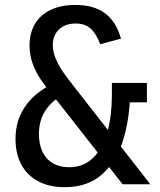

<svg xmlns="http://www.w3.org/2000/svg" viewBox="-20 -762 660 794"><path d="M442.7 -419H587.5V-338.7H489.8L518.8 -382.3Q516.3 -270.5 489.1 -182.3Q461.8 -94.2 402.3 -41.1Q342.8 12 247.7 12Q182.8 12 137.1 -12.8Q91.3 -37.5 67.8 -82.3Q44.2 -127.2 44.2 -186.8Q44.2 -248.3 68.8 -295.8Q93.3 -343.3 135.7 -376.7Q178 -410 234.2 -432.8L263.5 -382.2Q205.7 -356.2 173.3 -312.9Q141 -269.7 141 -207.2Q141 -166 155.3 -135.2Q169.7 -104.3 197.8 -87.4Q226 -70.5 265.5 -70.5Q327 -70.5 366.7 -110.7Q406.3 -150.8 424.5 -218.2Q442.7 -285.5 442.7 -369.8ZM292.5 -664.8Q263.8 -664.8 242.6 -653.7Q221.3 -642.5 209.8 -622.3Q198.2 -602.2 198.2 -575.8Q198.2 -547.5 211.1 -517.8Q224 -488.2 242.8 -461.4Q261.7 -434.7 293 -395.2Q300.7 -385.7 307.8 -376.2L601.7 0H487L220.2 -340.2L204.8 -358.5Q169.8 -402.2 149.8 -431.3Q129.7 -460.5 115.9 -496.7Q102.2 -532.8 102.2 -573.8Q102.2 -624.8 124.2 -662.6Q146.3 -700.3 188.9 -720.9Q231.5 -741.5 291.8 -741.5Q367.7 -741.5 414 -707.3Q460.3 -673.2 480.3 -602.3L394.3 -579Q378.8 -622 355.2 -643.4Q331.7 -664.8 292.5 -664.8Z"/></svg>

Font: Monaspace Radon Var
Style: Regular
Weight: 400
Designer: Riley Cran and the Lettermatic Team
Version: Version 1.000 (Monaspace Radon Var)